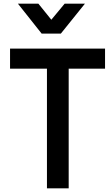

<svg xmlns="http://www.w3.org/2000/svg" viewBox="-20 -1021 595 1051"><path d="M237 -645H35V-755H555V-645H356V10H237ZM78 -1001H190L261 -913L334 -1001H445L313 -837H208Z"/></svg>

Font: BLUETTI 2.0 Medium
Style: Italic
Weight: 500
Designer: Stijn de Vries
Foundry: tokotype
Version: Version 2.005;October 31, 2023;FontCreator 14.0.0.2814 64-bi